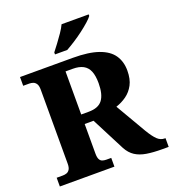

<svg xmlns="http://www.w3.org/2000/svg" viewBox="-163 -1054 1059 1177"><g transform="rotate(-20 367.0 -465.5)"><path d="M24 0V-57H64Q77 -57 89 -61Q101 -65 109 -77.5Q117 -90 117 -115V-598Q117 -624 108.5 -636.5Q100 -649 88 -653Q76 -657 64 -657H24V-714H368Q472 -714 535.5 -691.5Q599 -669 627.5 -627Q656 -585 656 -527Q656 -471 636.5 -434.5Q617 -398 585.5 -375.5Q554 -353 517 -341L633 -142Q660 -97 681 -77Q702 -57 728 -57H734V0H693Q634 0 591 -7Q548 -14 518 -33.5Q488 -53 468 -90L356 -308H298V-115Q298 -90 304.5 -77.5Q311 -65 322.5 -61Q334 -57 348 -57H380V0ZM347 -370Q411 -370 437.5 -406Q464 -442 464 -514Q464 -563 451.5 -593Q439 -623 412.5 -637Q386 -651 346 -651H298V-370ZM273 -784Q288 -803 307.5 -829Q327 -855 345.5 -882Q364 -909 374 -931H551V-921Q542 -908 519.5 -888Q497 -868 468 -846Q439 -824 408.5 -804.5Q378 -785 353 -771H273Z"/></g></svg>

Font: Noto Serif Thai ExtraBold
Style: Regular
Weight: 800
Version: Version 2.001